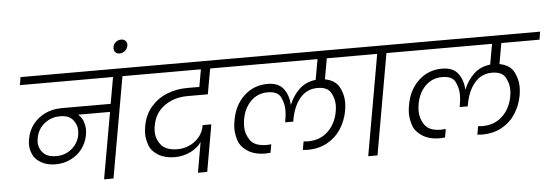

<svg xmlns="http://www.w3.org/2000/svg" viewBox="-56 -1112 3750 1302"><g transform="rotate(-5 1819.0 -461.5)"><path d="M931 -686H790L669 0H605L685 -452H468Q494 -429 503 -400.5Q512 -372 512 -347Q512 -330 509 -311Q499 -257 467.5 -216Q436 -175 388.5 -152.5Q341 -130 287 -130Q230 -130 189 -153.5Q148 -177 133 -212Q118 -247 118 -279Q118 -297 122 -317Q132 -375 166 -417.5Q200 -460 250 -483Q300 -506 359 -506H694L726 -686H92L101 -740H940ZM298 -185Q357 -185 402 -222.5Q447 -260 457 -318Q459 -332 459 -345Q459 -385 431.5 -418.5Q404 -452 345 -452Q283 -452 237 -414.5Q191 -377 181 -317Q178 -302 178 -289Q178 -249 206.5 -217Q235 -185 298 -185Z M841 -888Q837 -868 821 -854.5Q805 -841 785 -841Q765 -841 755.5 -852.5Q746 -864 746 -878Q746 -883 747 -888Q750 -908 766 -921Q782 -934 802 -934Q822 -934 832 -922.5Q842 -911 842 -896Q842 -892 841 -888Z M1216 -513Q1127 -513 1060.5 -466Q994 -419 979 -333Q975 -312 975 -293Q975 -241 1008.5 -200.5Q1042 -160 1121 -160Q1159 -160 1197.5 -176Q1236 -192 1265.5 -225.5Q1295 -259 1303 -308H1362L1306 11H1243L1279 -195Q1253 -156 1203 -132Q1153 -108 1096 -108Q1031 -108 985.5 -135Q940 -162 924.5 -203.5Q909 -245 909 -283Q909 -307 914 -334Q927 -410 972 -463Q1017 -516 1081.5 -542Q1146 -568 1221 -568H1303L1324 -686H873L882 -740H1549L1539 -686H1387L1356 -513Z M2181 -686 2156 -545Q2227 -531 2253 -481.5Q2279 -432 2279 -379Q2279 -352 2274 -322Q2261 -252 2225 -197Q2189 -142 2131 -110.5Q2073 -79 1998 -79Q1989 -79 1965 -81L1975 -138Q1995 -136 2004 -136Q2087 -136 2141 -187Q2195 -238 2210 -321Q2214 -344 2214 -365Q2214 -410 2190.5 -450.5Q2167 -491 2100 -491Q2029 -491 1982.5 -437.5Q1936 -384 1919 -291L1917 -278H1862L1864 -291Q1871 -328 1871 -359Q1871 -405 1850.5 -448Q1830 -491 1762 -491Q1692 -491 1645.5 -444Q1599 -397 1586 -321Q1582 -297 1582 -275Q1582 -223 1612.5 -179.5Q1643 -136 1725 -136Q1733 -136 1755 -138L1745 -81Q1721 -79 1711 -79Q1636 -79 1589 -110.5Q1542 -142 1528.5 -185Q1515 -228 1515 -264Q1515 -292 1521 -322Q1539 -425 1605.5 -486.5Q1672 -548 1765 -548Q1839 -548 1873 -503.5Q1907 -459 1910 -395H1912Q1936 -454 1980.5 -496.5Q2025 -539 2093 -547L2118 -686H1482L1491 -740H2450L2441 -686Z M2403 0 2524 -686H2383L2392 -740H2737L2728 -686H2587L2466 0Z M3369 -686 3344 -545Q3415 -531 3441 -481.5Q3467 -432 3467 -379Q3467 -352 3462 -322Q3449 -252 3413 -197Q3377 -142 3319 -110.5Q3261 -79 3186 -79Q3177 -79 3153 -81L3163 -138Q3183 -136 3192 -136Q3275 -136 3329 -187Q3383 -238 3398 -321Q3402 -344 3402 -365Q3402 -410 3378.5 -450.5Q3355 -491 3288 -491Q3217 -491 3170.5 -437.5Q3124 -384 3107 -291L3105 -278H3050L3052 -291Q3059 -328 3059 -359Q3059 -405 3038.5 -448Q3018 -491 2950 -491Q2880 -491 2833.5 -444Q2787 -397 2774 -321Q2770 -297 2770 -275Q2770 -223 2800.5 -179.5Q2831 -136 2913 -136Q2921 -136 2943 -138L2933 -81Q2909 -79 2899 -79Q2824 -79 2777 -110.5Q2730 -142 2716.5 -185Q2703 -228 2703 -264Q2703 -292 2709 -322Q2727 -425 2793.5 -486.5Q2860 -548 2953 -548Q3027 -548 3061 -503.5Q3095 -459 3098 -395H3100Q3124 -454 3168.5 -496.5Q3213 -539 3281 -547L3306 -686H2670L2679 -740H3638L3629 -686Z"/></g></svg>

Font: Fz Poppins Light
Style: Italic
Weight: 300
Italic angle: -10°
Designer: Ninad Kale (Devanagari), Jonny Pinhorn (Latin)
Foundry: Indian Type Foundry
Version: Vit hóa bi Vntype.Com & FontZin.Com